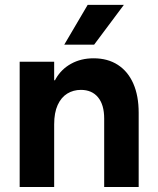

<svg xmlns="http://www.w3.org/2000/svg" viewBox="-20 -752 637 772"><path d="M59.1 -503.9H197.8V0H59.1ZM305.2 -390.6Q274.9 -390.6 250.5 -375.7Q226.1 -360.8 211.9 -329.8Q197.8 -298.8 197.8 -252L182.1 -345.7V-429.2H213.4L182.1 -345.7Q182.1 -396.5 204.3 -435.3Q226.6 -474.1 266.1 -495.8Q305.7 -517.6 356.4 -517.6Q413.1 -517.6 453.9 -491.2Q494.6 -464.8 516.1 -415.8Q537.6 -366.7 537.6 -298.8V0H398.9V-275.4Q398.9 -330.6 374.3 -360.6Q349.6 -390.6 305.2 -390.6ZM478 -732.4H332.5L238.3 -572.3H358.4Z"/></svg>

Font: Wanted Sans Std Variable
Style: Regular
Weight: 400
Designer: Original Design by Kil Hyung-jin and Kang Hanbin, Wanted Lab, Inc;
Foundry: Wanted Lab, Inc.
Version: Version 1.003;Glyphs 3.2 (3227)